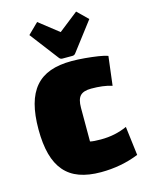

<svg xmlns="http://www.w3.org/2000/svg" viewBox="-113 -800 676 885"><g transform="rotate(-15 224.5 -357.5)"><path d="M258 15Q199 15 156 -0.5Q113 -16 85 -48.5Q57 -81 43.5 -131Q30 -181 30 -250Q30 -319 43.5 -369Q57 -419 85 -451.5Q113 -484 156 -499.5Q199 -515 258 -515Q288 -515 321.5 -512Q355 -509 384.5 -504.5Q414 -500 429 -494L412 -356Q390 -363 365.5 -366Q341 -369 313 -369Q276 -369 260.5 -352.5Q245 -336 245 -296V-135Q261 -131 296 -131Q331 -131 362 -137.5Q393 -144 422 -157L439 -19Q397 -2 351.5 6.5Q306 15 258 15ZM152 -730 245 -657 338 -730 388 -681 285 -546Q279 -537 269 -537H221Q211 -537 205 -546L102 -681Z"/></g></svg>

Font: Changa ExtraBold
Style: Regular
Weight: 800
Designer: Eduardo Rodriguez Tunni
Foundry: Eduardo Rodriguez Tunni
Version: Version 3.002; ttfautohint (v1.8.2)